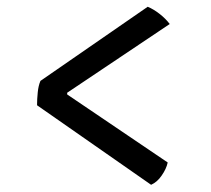

<svg xmlns="http://www.w3.org/2000/svg" viewBox="-20 -542 610 554"><path d="M96.7 -308.6Q90.8 -294.9 88.9 -275.4Q86.9 -255.9 86.9 -238.3Q196.3 -162.1 416 -8.8Q433.6 -16.6 446.3 -35.2Q460 -54.7 463.9 -73.2Q367.2 -138.7 173.8 -269.5Q173.8 -271.5 173.8 -274.4Q248 -324.2 469.7 -472.7Q458 -488.3 440.4 -502Q422.9 -515.6 406.2 -522.5Q302.7 -451.2 96.7 -308.6Z"/></svg>

Font: cl
Style: Regular
Weight: 400
Designer: Mitja Miklavcic
Version: Version 1.0